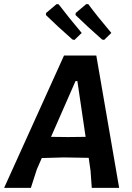

<svg xmlns="http://www.w3.org/2000/svg" viewBox="-40 -913 643 933"><path d="M466 -719 456 -721Q381 -787 327 -840L328 -850L379 -893H389Q430 -837 501 -753ZM322 -719 312 -721Q237 -787 183 -840L184 -850L235 -893L245 -892Q293 -829 357 -753ZM428 -643 539 0H406L400 -83L391 -146L270 -148L163 -145L139 -90L110 0H-20L271 -643ZM327 -519 208 -248 291 -247 376 -248 336 -519Z"/></svg>

Font: Alegreya Sans
Style: Bold Italic
Weight: 700
Italic angle: -7°
Designer: Juan Pablo del Peral
Foundry: Huerta Tipografica
Version: Version 2.007